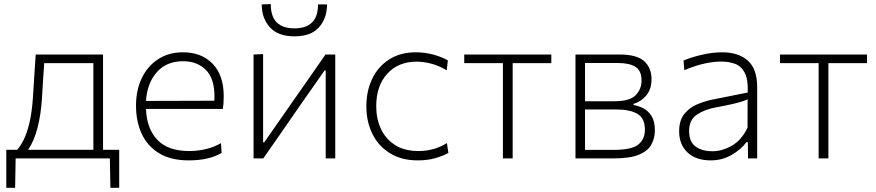

<svg xmlns="http://www.w3.org/2000/svg" viewBox="-20 -754 4172 914"><path d="M10 140V-41H62Q76.5 -57 92 -87.2Q107.5 -117.5 119.8 -167.5Q132 -217.5 137 -293Q141 -358 144 -404Q147 -450 150 -494.5H470.5V-41H547.5V140H505.5L503 0H54.5L52 140ZM179.5 -282.5Q175 -211 159.2 -148Q143.5 -85 114 -41H424.5V-453.5H190.5Q188 -415 185.2 -375.2Q182.5 -335.5 179.5 -282.5Z M878.5 9.5Q793.5 9.5 737.8 -24.2Q682 -58 654.8 -116.8Q627.5 -175.5 627.5 -251Q627.5 -325 655 -382.2Q682.5 -439.5 732.8 -472.2Q783 -505 850.5 -505Q940 -505 992.5 -450.2Q1045 -395.5 1045 -296.5Q1045 -261 1041 -235.5H675Q678 -143 728.5 -89Q779 -35 881 -35Q919 -35 958 -43.8Q997 -52.5 1032 -72.5L1035 -26Q974.5 9.5 878.5 9.5ZM851.5 -462.5Q771.5 -462.5 725.8 -409.5Q680 -356.5 675 -273.5L1000.5 -274.5Q1001 -283.5 1001 -295.5Q1001 -380.5 959.8 -421.5Q918.5 -462.5 851.5 -462.5Z M1187 0V-494.5L1232.5 -496.5V-76.5H1238L1365.5 -259.5Q1406.5 -318 1447.8 -377.2Q1489 -436.5 1529.5 -494.5H1576V0H1530.5V-418.5H1525L1398 -237Q1357 -177.5 1315.8 -118.2Q1274.5 -59 1233.5 0ZM1381.5 -581Q1303.5 -581 1264.8 -624Q1226 -667 1226 -733L1269 -734.5Q1269 -675 1297.8 -647Q1326.5 -619 1381.5 -619Q1494 -619 1494 -733H1537Q1536.5 -667 1498.5 -624Q1460.5 -581 1381.5 -581Z M1969 9.5Q1890.5 9.5 1835.8 -24.8Q1781 -59 1752.5 -117.2Q1724 -175.5 1724 -248Q1724 -321 1752 -379.2Q1780 -437.5 1832.8 -471.2Q1885.5 -505 1960 -505Q2003 -505 2043.2 -494Q2083.5 -483 2112 -466.5L2106.5 -419.5Q2065 -443.5 2029 -452Q1993 -460.5 1963.5 -460.5Q1876 -460.5 1823.5 -403Q1771 -345.5 1771 -248.5Q1771 -188.5 1793.5 -140.2Q1816 -92 1860.8 -63.5Q1905.5 -35 1973.5 -35Q2008 -35 2042.2 -44.2Q2076.5 -53.5 2107.5 -73L2114.5 -26Q2091 -12.5 2053.5 -1.5Q2016 9.5 1969 9.5Z M2374 0V-453.5H2190V-494.5H2604.5V-453.5H2420.5V0Z M2719.5 0V-494.5H2929.5Q3011.5 -494.5 3046.5 -462.8Q3081.5 -431 3081.5 -377Q3081.5 -329.5 3057 -300Q3032.5 -270.5 2996 -259.5V-254Q3019.5 -250.5 3043 -238.2Q3066.5 -226 3082 -201Q3097.5 -176 3097.5 -134Q3097.5 -97 3081.2 -66.5Q3065 -36 3022.5 -18Q2980 0 2901.5 0ZM2922.5 -454H2765V-272H2903.5Q2978.5 -272 3006.2 -301Q3034 -330 3034 -370Q3034 -418 3004.8 -436Q2975.5 -454 2922.5 -454ZM2765 -40.5H2900.5Q2988 -40.5 3019 -66.2Q3050 -92 3050 -137Q3050 -191 3014.5 -212Q2979 -233 2912 -233H2765Z M3363.5 9.5Q3293 9.5 3253 -28.2Q3213 -66 3213 -129Q3213 -181.5 3238 -212Q3263 -242.5 3299.8 -257.8Q3336.5 -273 3372 -280L3539.5 -313.5Q3542 -376.5 3525 -408.2Q3508 -440 3478.2 -450.5Q3448.5 -461 3413 -461Q3378.5 -461 3336 -452Q3293.5 -443 3237.5 -420L3234 -466Q3270.5 -481.5 3320.8 -493.2Q3371 -505 3418.5 -505Q3494.5 -505 3539.5 -465.8Q3584.5 -426.5 3584.5 -338.5V0H3541L3540 -77H3533Q3508.5 -43 3463.2 -16.8Q3418 9.5 3363.5 9.5ZM3371 -34Q3417 -34 3463.5 -60.2Q3510 -86.5 3538.5 -146L3539 -281.5Q3530 -277 3515 -271.8Q3500 -266.5 3470 -259.5Q3440 -252.5 3386.5 -242.5Q3334.5 -233 3297.5 -208.2Q3260.5 -183.5 3260.5 -131Q3260.5 -78 3291.8 -56Q3323 -34 3371 -34Z M3877 0V-453.5H3693V-494.5H4107.5V-453.5H3923.5V0Z"/></svg>

Font: Commissioner ExtraLight
Style: Regular
Weight: 200
Designer: Kostas Bartsokas
Foundry: Kostas Bartsokas
Version: Version 1.000; ttfautohint (v1.8.3)